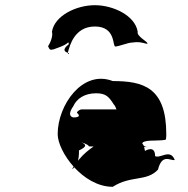

<svg xmlns="http://www.w3.org/2000/svg" viewBox="-20 -772 723 739"><path d="M619 -238C620 -242 620 -252 620 -256C620 -436 531 -460 414 -460C298 -505 202 -368 202 -256C202 -189 298 -53 414 -53C484 -98 544 -72 588 -119C604 -182 635 -153 652 -156V-158C634 -200 598 -161 577 -171C577 -216 538 -191 538 -191C530 -240 519 -207 518 -213C518 -258 515 -213 515 -213C516 -251 478 -260 433 -254C370 -232 317 -198 284 -158C254 -123 249 -104 276 -142C284 -158 284 -181 284 -193C318 -209 310 -216 294 -224C290 -225 320 -217 322 -209C317 -207 552 -206 552 -206C548 -206 541 -206 536 -209C518 -223 530 -231 575 -231C619 -232 619 -234 619 -238ZM262 -363C275 -392 305 -413 350 -413C389 -413 400 -398 418 -370C429 -359 425 -345 440 -340C446 -340 434 -351 442 -351H294C290 -351 278 -346 276 -338C289 -327 286 -320 262 -320C244 -324 247 -342 262 -363ZM244 -580C248 -590 264 -670 345 -670C427 -670 412 -593 424 -593C436 -593 474 -608 486 -608C516 -612 522 -609 546 -603C558 -603 535 -606 547 -606C547 -612 505 -633 510 -650C500 -712 416 -752 345 -752C274 -752 190 -712 180 -650C185 -633 173 -606 165 -594C171 -582 171 -578 186 -582C213 -592 254 -604 244 -623C234 -631 245 -629 229 -629C225 -626 245 -612 245 -602C217 -580 229 -572 244 -568C250 -566 236 -556 244 -580Z"/></svg>

Font: Hussar Przerywany
Style: Regular
Weight: 400
Foundry: Cannot Into Space Fonts
Version: Version 0.982